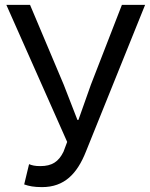

<svg xmlns="http://www.w3.org/2000/svg" viewBox="-20 -753 615 786"><path d="M152 13C244 13 296 -42 332 -133L574 -733H479L352 -406L301 -262H297L241 -406L103 -733H6L255 -172L240 -132C220 -91 193 -73 145 -73C123 -73 111 -76 99 -81L79 2C99 9 119 13 152 13Z"/></svg>

Font: GenYoGothic2 TW R
Style: Regular
Weight: 400
Version: Version 2.100;PS 2.1;hotconv 16.6.51;makeotf.lib2.5.65220 DE